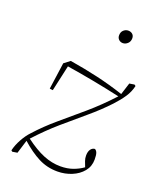

<svg xmlns="http://www.w3.org/2000/svg" viewBox="-139 -806 751 913"><g transform="rotate(20 236.5 -349.5)"><path d="M94 -335 113 -470 143 -493Q217 -481 284.5 -465.5Q352 -450 422 -427L441 -487L466 -491L473 -486Q466 -455 448 -428Q430 -401 403 -372Q359 -325 306 -280.5Q253 -236 197 -187.5Q141 -139 86 -79Q138 -40 181 -22.5Q224 -5 267 -5Q302 -5 330 -15Q358 -25 380 -41Q374 -56 369.5 -68.5Q365 -81 365 -95Q365 -115 373 -126.5Q381 -138 394 -139Q402 -135 406 -124.5Q410 -114 410 -91Q410 -56 389 -30.5Q368 -5 334 9Q300 23 262 23Q210 23 166 0.5Q122 -22 75 -64L54 4L29 8L23 3Q30 -26 46 -55Q62 -84 81 -104Q127 -155 181.5 -201Q236 -247 295 -297.5Q354 -348 413 -412Q346 -427 277.5 -440Q209 -453 139 -464L110 -333ZM346 -657Q334 -657 325.5 -665Q317 -673 317 -686Q317 -703 327.5 -712.5Q338 -722 351 -722Q364 -722 372.5 -714.5Q381 -707 381 -694Q381 -677 370 -667Q359 -657 346 -657Z"/></g></svg>

Font: Source Serif 4 SmText ExtraLight
Style: Italic
Weight: 200
Italic angle: -12°
Designer: Frank Grießhammer
Foundry: Adobe
Version: Version 4.005;hotconv 1.1.0;makeotfexe 2.6.0